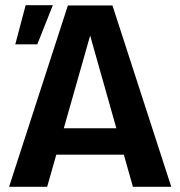

<svg xmlns="http://www.w3.org/2000/svg" viewBox="-20 -721 695 741"><path d="M207 -226H445L484 -124H168ZM242 -700H361L162 0H15ZM295 -700H414L641 0H493ZM79 -701H184L124 -550H39Z"/></svg>

Font: Moderustic SemiBold
Style: Regular
Weight: 600
Designer: Tural Alisoy
Foundry: TAFT Foundry
Version: Version 2.120